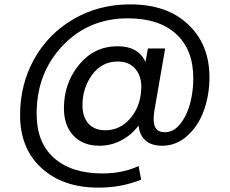

<svg xmlns="http://www.w3.org/2000/svg" viewBox="-20 -661 1053 880"><path d="M723 7Q673 7 646 -18Q619 -43 615 -86Q584 -43 536.5 -18Q489 7 436 7Q360 7 316.5 -39.5Q273 -86 273 -165Q273 -280 342.5 -364.5Q412 -449 519 -449Q614 -449 647 -377L658 -439H737L687 -150Q680 -104 690.5 -79.5Q701 -55 737 -55Q777 -55 808 -95.5Q839 -136 852.5 -191Q866 -246 866 -302Q866 -433 787.5 -505Q709 -577 566 -577Q386 -577 267 -451.5Q148 -326 148 -141Q147 -9 227 62.5Q307 134 449 134Q543 134 615 100L627 162Q538 199 431 199Q268 199 170 109Q72 19 72 -133Q72 -274 136.5 -390Q201 -506 317 -573.5Q433 -641 577 -641Q745 -641 842.5 -549Q940 -457 940 -307Q940 -228 915.5 -157.5Q891 -87 840 -40Q789 7 723 7ZM627 -247Q632 -304 603.5 -341.5Q575 -379 519 -379Q447 -379 402.5 -318.5Q358 -258 358 -179Q358 -126 385 -95Q412 -64 463 -64Q529 -64 575.5 -116.5Q622 -169 627 -247Z"/></svg>

Font: SVN-Poppins
Style: Regular
Weight: 400
Designer: Ninad Kale (Devanagari), Jonny Pinhorn (Latin)
Foundry: Indian Type Foundry
Version: Version 3.002 2017